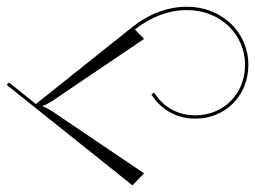

<svg xmlns="http://www.w3.org/2000/svg" viewBox="-92 -634 766 577"><path d="M-65 -386 -72 -379 306 -77 341 -113 116 -265C83 -287 53 -310 38 -313V-317C53 -320 83 -343 116 -365L341 -517L313.4 -545.4C360.9 -582.9 415.3 -603.7 469.9 -603.7C570.2 -603.7 644.4 -530.7 644.4 -439.1C644.4 -351.3 579.5 -287.5 495.2 -287.5C435.1 -287.5 394.8 -318.5 371.2 -355.7L362.8 -350.3C387.8 -310.8 431.2 -277.5 495.2 -277.5C584.9 -277.5 654.4 -345.9 654.4 -439.1C654.4 -536.6 575.2 -613.7 469.9 -613.7C412 -613.7 355.3 -592.2 306 -553L306 -553L15.8 -321.4Z"/></svg>

Font: FoglihtenNo04
Style: Regular
Weight: 500
Designer: gluk (gluksza@wp.pl)
Foundry: gluk (gluksza@wp.pl)
Version: Version 0.70